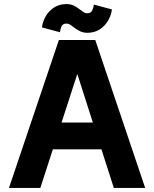

<svg xmlns="http://www.w3.org/2000/svg" viewBox="-20 -918 753 938"><path d="M152 -319.5V-188.3H548.9V-319.5ZM357.7 -556.6 536 0H689.2L445.4 -722.7H267.7L23.9 0H177.1ZM273.1 -760.4Q273.9 -773.8 280.1 -788.3Q286.3 -802.8 304.5 -802.8Q315 -802.8 325.1 -796Q335.3 -789.3 346.7 -780.3Q358.1 -771.4 372.8 -764.6Q387.5 -757.8 407 -757.8Q440.4 -757.8 465.9 -773.7Q491.3 -789.6 507.1 -815.6Q522.9 -841.7 526.8 -872L438.4 -895.6Q437.6 -882.1 430.8 -867.6Q424 -853.1 407 -853.1Q396.5 -853.1 386.4 -859.9Q376.3 -866.7 364.8 -875.6Q353.4 -884.6 338.8 -891.4Q324.2 -898.1 304.5 -898.1Q271.1 -898.1 245.7 -882.3Q220.2 -866.4 204.6 -840.5Q189 -814.6 184.8 -784Z"/></svg>

Font: Giphurs SC
Style: Regular
Weight: 400
Version: Version 0.920